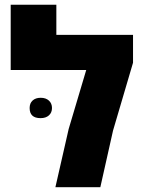

<svg xmlns="http://www.w3.org/2000/svg" viewBox="-20 -777 592 797"><path d="M210 0 265.1 -241.7 337.9 -486.3H24.4V-757.3H213.9V-632.3H532.2V-516.6L449.2 -234.9L396.5 0ZM148.4 -286.6Q103 -286.6 103 -328.6Q103 -348.6 115.5 -359.9Q127.9 -371.1 148.9 -371.1Q170.4 -371.1 183.1 -359.4Q195.8 -347.7 195.8 -328.6Q195.8 -309.6 183.1 -298.1Q170.4 -286.6 148.4 -286.6Z"/></svg>

Font: Open Sans ExtraBold
Style: Regular
Weight: 800
Designer: Monotype Design Team
Foundry: Monotype Imaging Inc.
Version: Version 3.003; ttfautohint (v1.8.4)